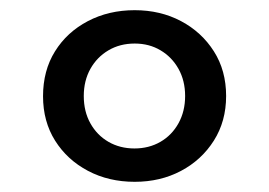

<svg xmlns="http://www.w3.org/2000/svg" viewBox="-20 -860 529 377"><path d="M244.5 -503Q193.5 -503 152.8 -524.5Q112 -546 88.2 -583.8Q64.5 -621.5 64.5 -671Q64.5 -721.5 88 -759.2Q111.5 -797 152.5 -818.5Q193.5 -840 244.5 -840Q295 -840 335.5 -818.5Q376 -797 400 -759.2Q424 -721.5 424 -671.5Q424 -622 400 -584Q376 -546 335.5 -524.5Q295 -503 244.5 -503ZM244 -568.5Q272.5 -568.5 295 -581.5Q317.5 -594.5 330.5 -618Q343.5 -641.5 343.5 -671.5Q343.5 -701.5 330.5 -724.8Q317.5 -748 295.2 -761.2Q273 -774.5 244.5 -774.5Q215.5 -774.5 193 -761.2Q170.5 -748 157.5 -724.8Q144.5 -701.5 144.5 -671.5Q144.5 -641 157.5 -617.8Q170.5 -594.5 193 -581.5Q215.5 -568.5 244 -568.5Z"/></svg>

Font: Spartan Thin SemiBold
Style: Regular
Weight: 600
Version: Version 1.004